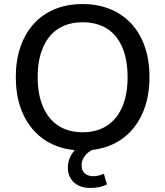

<svg xmlns="http://www.w3.org/2000/svg" viewBox="-20 -734 815 948"><path d="M388 9Q313 9 252 -16Q191 -41 147.5 -89Q104 -137 81 -203.5Q58 -270 58 -353Q58 -436 81 -502.5Q104 -569 147 -616.5Q190 -664 251 -689Q312 -714 388 -714Q463 -714 524 -689Q585 -664 628.5 -617Q672 -570 695 -503.5Q718 -437 718 -354Q718 -271 695 -204Q672 -137 628.5 -89Q585 -41 524 -16Q463 9 388 9ZM388 -81Q458 -81 507.5 -113Q557 -145 583.5 -206Q610 -267 610 -353Q610 -439 584 -500Q558 -561 508.5 -592.5Q459 -624 388 -624Q318 -624 268.5 -592.5Q219 -561 192.5 -500Q166 -439 166 -353Q166 -268 192.5 -206.5Q219 -145 268.5 -113Q318 -81 388 -81ZM426 194Q375 194 345 166.5Q315 139 315 93Q315 52 341.5 16.5Q368 -19 414 -39L446 0Q430 7 415.5 19Q401 31 392 47Q383 63 383 82Q383 109 399 122.5Q415 136 440 136Q453 136 466 133Q479 130 493 124L508 177Q491 185 471 189.5Q451 194 426 194Z"/></svg>

Font: Nunito Sans 12pt ExtraLight SemiBold
Style: Regular
Weight: 600
Version: Version 3.101;gftools[0.9.27]